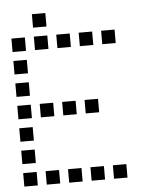

<svg xmlns="http://www.w3.org/2000/svg" viewBox="-54 -826 707 853"><g transform="rotate(-5 300.0 -400.0)"><path d="M121 -780Q120 -780 120 -780Q120 -780 120 -779V-721Q120 -720 120 -720Q120 -720 121 -720H179Q180 -720 180 -720Q180 -720 180 -721V-779Q180 -780 180 -780Q180 -780 179 -780ZM21 -680Q20 -680 20 -680Q20 -680 20 -679V-621Q20 -620 20 -620Q20 -620 21 -620H79Q80 -620 80 -620Q80 -620 80 -621V-679Q80 -680 80 -680Q80 -680 79 -680ZM121 -680Q120 -680 120 -680Q120 -680 120 -679V-621Q120 -620 120 -620Q120 -620 121 -620H179Q180 -620 180 -620Q180 -620 180 -621V-679Q180 -680 180 -680Q180 -680 179 -680ZM221 -680Q220 -680 220 -680Q220 -680 220 -679V-621Q220 -620 220 -620Q220 -620 221 -620H279Q280 -620 280 -620Q280 -620 280 -621V-679Q280 -680 280 -680Q280 -680 279 -680ZM321 -680Q320 -680 320 -680Q320 -680 320 -679V-621Q320 -620 320 -620Q320 -620 321 -620H379Q380 -620 380 -620Q380 -620 380 -621V-679Q380 -680 380 -680Q380 -680 379 -680ZM421 -680Q420 -680 420 -680Q420 -680 420 -679V-621Q420 -620 420 -620Q420 -620 421 -620H479Q480 -620 480 -620Q480 -620 480 -621V-679Q480 -680 480 -680Q480 -680 479 -680ZM21 -580Q20 -580 20 -580Q20 -580 20 -579V-521Q20 -520 20 -520Q20 -520 21 -520H79Q80 -520 80 -520Q80 -520 80 -521V-579Q80 -580 80 -580Q80 -580 79 -580ZM21 -480Q20 -480 20 -480Q20 -480 20 -479V-421Q20 -420 20 -420Q20 -420 21 -420H79Q80 -420 80 -420Q80 -420 80 -421V-479Q80 -480 80 -480Q80 -480 79 -480ZM21 -380Q20 -380 20 -380Q20 -380 20 -379V-321Q20 -320 20 -320Q20 -320 21 -320H79Q80 -320 80 -320Q80 -320 80 -321V-379Q80 -380 80 -380Q80 -380 79 -380ZM121 -380Q120 -380 120 -380Q120 -380 120 -379V-321Q120 -320 120 -320Q120 -320 121 -320H179Q180 -320 180 -320Q180 -320 180 -321V-379Q180 -380 180 -380Q180 -380 179 -380ZM221 -380Q220 -380 220 -380Q220 -380 220 -379V-321Q220 -320 220 -320Q220 -320 221 -320H279Q280 -320 280 -320Q280 -320 280 -321V-379Q280 -380 280 -380Q280 -380 279 -380ZM321 -380Q320 -380 320 -380Q320 -380 320 -379V-321Q320 -320 320 -320Q320 -320 321 -320H379Q380 -320 380 -320Q380 -320 380 -321V-379Q380 -380 380 -380Q380 -380 379 -380ZM21 -280Q20 -280 20 -280Q20 -280 20 -279V-221Q20 -220 20 -220Q20 -220 21 -220H79Q80 -220 80 -220Q80 -220 80 -221V-279Q80 -280 80 -280Q80 -280 79 -280ZM21 -180Q20 -180 20 -180Q20 -180 20 -179V-121Q20 -120 20 -120Q20 -120 21 -120H79Q80 -120 80 -120Q80 -120 80 -121V-179Q80 -180 80 -180Q80 -180 79 -180ZM21 -80Q20 -80 20 -80Q20 -80 20 -79V-21Q20 -20 20 -20Q20 -20 21 -20H79Q80 -20 80 -20Q80 -20 80 -21V-79Q80 -80 80 -80Q80 -80 79 -80ZM121 -80Q120 -80 120 -80Q120 -80 120 -79V-21Q120 -20 120 -20Q120 -20 121 -20H179Q180 -20 180 -20Q180 -20 180 -21V-79Q180 -80 180 -80Q180 -80 179 -80ZM221 -80Q220 -80 220 -80Q220 -80 220 -79V-21Q220 -20 220 -20Q220 -20 221 -20H279Q280 -20 280 -20Q280 -20 280 -21V-79Q280 -80 280 -80Q280 -80 279 -80ZM321 -80Q320 -80 320 -80Q320 -80 320 -79V-21Q320 -20 320 -20Q320 -20 321 -20H379Q380 -20 380 -20Q380 -20 380 -21V-79Q380 -80 380 -80Q380 -80 379 -80ZM421 -80Q420 -80 420 -80Q420 -80 420 -79V-21Q420 -20 420 -20Q420 -20 421 -20H479Q480 -20 480 -20Q480 -20 480 -21V-79Q480 -80 480 -80Q480 -80 479 -80Z"/></g></svg>

Font: Doto Black Medium
Style: Regular
Weight: 500
Monospace: yes
Version: Version 1.000